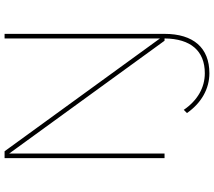

<svg xmlns="http://www.w3.org/2000/svg" viewBox="-68 -671 935 839"><g transform="rotate(-90 399.5 -251.5)"><path d="M651 -699V-20L158 -699H128V0H148V-679L641 0H651C650 115 596 176 499 176C436 176 380 144 339 84L325 98C369 161 431 196 499 196C610 196 671 126 671 0V-699Z"/></g></svg>

Font: Montserrat Thin
Style: Regular
Weight: 250
Designer: Julieta Ulanovsky
Foundry: Julieta Ulanovsky
Version: Version 4.000